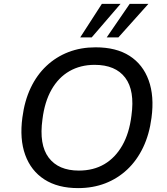

<svg xmlns="http://www.w3.org/2000/svg" viewBox="-20 -957 859 986"><path d="M381 9Q277 9 208 -35.5Q139 -80 109.5 -161.5Q80 -243 95 -354Q106 -439 137.5 -505.5Q169 -572 218.5 -618.5Q268 -665 331.5 -689.5Q395 -714 471 -714Q577 -714 645.5 -670Q714 -626 743.5 -544.5Q773 -463 758 -352Q747 -267 715 -200Q683 -133 633.5 -86.5Q584 -40 520.5 -15.5Q457 9 381 9ZM385 -81Q460 -81 516 -114Q572 -147 608 -210Q644 -273 655 -363Q673 -492 623 -558Q573 -624 466 -624Q393 -624 336.5 -591.5Q280 -559 244.5 -496.5Q209 -434 198 -344Q180 -214 230 -147.5Q280 -81 385 -81ZM392 -765 503 -937H599L451 -765ZM528 -765 646 -937H742L588 -765Z"/></svg>

Font: Nunito Sans 7pt Medium
Style: Italic
Weight: 500
Italic angle: -9°
Designer: Vernon Adams
Foundry: Vernon Adams
Version: Version 3.101;gftools[0.9.27]